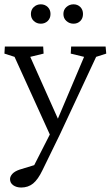

<svg xmlns="http://www.w3.org/2000/svg" viewBox="-23 -628 502 871"><path d="M212.9 3.9 43 -370.1 -2.9 -384.8 -1 -417H172.9L174.8 -384.8L114.3 -370.1L253.9 -57.6ZM456.1 -417 459 -384.8 413.1 -370.1 249 -18.6 169.9 143.6Q149.4 186.5 127 204.6Q104.5 222.7 73.2 222.7Q51.8 222.7 37.1 212.4Q22.5 202.1 22.5 184.6Q22.5 172.9 32.7 161.1Q43 149.4 65.4 141.6L148.4 116.2L109.4 166L214.8 -41L225.6 -56.6L358.4 -370.1L297.9 -384.8L299.8 -417ZM162.1 -520.5Q143.6 -520.5 130.4 -532.7Q117.2 -544.9 117.2 -564.5Q117.2 -584 130.4 -596.2Q143.6 -608.4 162.1 -608.4Q180.7 -608.4 193.4 -596.2Q206.1 -584 206.1 -564.5Q206.1 -544.9 193.4 -532.7Q180.7 -520.5 162.1 -520.5ZM310.5 -520.5Q292 -520.5 278.3 -532.7Q264.6 -544.9 264.6 -564.5Q264.6 -584 278.3 -596.2Q292 -608.4 310.5 -608.4Q329.1 -608.4 341.3 -596.2Q353.5 -584 353.5 -564.5Q353.5 -544.9 341.3 -532.7Q329.1 -520.5 310.5 -520.5Z"/></svg>

Font: Crimson Pro ExtraLight Light
Style: Regular
Weight: 300
Version: Version 1.002